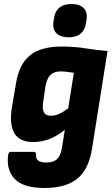

<svg xmlns="http://www.w3.org/2000/svg" viewBox="-20 -740 556 957"><path d="M287 -508Q353 -508 406.5 -499Q460 -490 516 -486L439 -1Q423 104 365.5 150.5Q308 197 202 197Q96 197 53 151.5Q10 106 21 30Q23 17 34 17H147Q160 17 160 31Q158 50 170 60Q182 70 212 70Q247 70 265 52.5Q283 35 289 -4L303 -93Q265 -62 226 -47Q187 -32 145 -32Q78 -32 52 -75.5Q26 -119 39 -203L59 -320Q74 -418 128 -463Q182 -508 287 -508ZM234 -163Q254 -163 275 -172.5Q296 -182 320 -200L348 -377Q334 -379 317 -381.5Q300 -384 282 -384Q249 -384 231 -366Q213 -348 206 -307L195 -229Q190 -195 199.5 -179Q209 -163 234 -163ZM322 -554Q283 -554 262.5 -573Q242 -592 246 -628L249 -647Q253 -682 275 -701Q297 -720 336 -720Q375 -720 395.5 -701Q416 -682 412 -647L409 -628Q405 -593 383 -573.5Q361 -554 322 -554Z"/></svg>

Font: Sofia Sans Semi Condensed Black
Style: Italic
Weight: 900
Italic angle: -9°
Version: Version 4.100